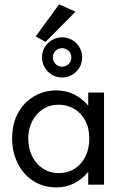

<svg xmlns="http://www.w3.org/2000/svg" viewBox="-20 -833 553 866"><path d="M62.5 -325.2Q89.8 -374 135.5 -399.7Q181.2 -425.3 233.4 -425.3Q319.3 -425.3 377.9 -356.4V-415.5H449.2V0H377.9V-57.6Q319.3 12.2 234.9 12.2Q174.8 12.2 129.4 -17.3Q84 -46.9 59.3 -97.4Q34.7 -147.9 34.7 -208.5Q34.7 -275.9 62.5 -325.2ZM126 -126.5Q144.5 -90.3 175.8 -71.3Q207 -52.2 243.7 -52.2Q287.1 -52.2 318.6 -73.2Q350.1 -94.2 366.5 -129.6Q382.8 -165 382.8 -208Q382.8 -255.9 363.8 -290.5Q344.7 -325.2 313 -343Q281.2 -360.8 244.1 -360.8Q204.6 -360.8 173.6 -340.6Q142.6 -320.3 125 -285.9Q107.4 -251.5 107.4 -210.4Q107.4 -162.1 126 -126.5ZM181.6 -619.6Q193.8 -640.1 214.6 -652.3Q235.4 -664.6 259.8 -664.6Q284.7 -664.6 305.4 -652.6Q326.2 -640.6 338.4 -619.9Q350.6 -599.1 350.6 -574.2Q350.6 -549.3 338.4 -528.6Q326.2 -507.8 305.4 -495.6Q284.7 -483.4 260.3 -483.4Q235.4 -483.4 214.6 -495.6Q193.8 -507.8 181.6 -529.1Q169.4 -550.3 169.4 -575.2Q169.4 -599.1 181.6 -619.6ZM230.5 -544.4Q242.7 -532.2 260.3 -532.2Q277.3 -532.2 289.6 -544.4Q301.8 -556.6 301.8 -574.2Q301.8 -591.3 289.3 -603.5Q276.9 -615.7 260.3 -615.7Q242.7 -615.7 230.5 -603.5Q218.3 -591.3 218.3 -574.7Q218.3 -556.6 230.5 -544.4ZM185.5 -644 141.1 -668.9 246.6 -813.5 320.3 -780.3Z"/></svg>

Font: NMS Futura Pro Book
Style: Regular
Weight: 400
Designer: Blend3rman
Version: Version 0.1